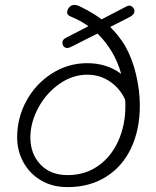

<svg xmlns="http://www.w3.org/2000/svg" viewBox="-20 -766 637 784"><path d="M551 -335Q551 -237 515.5 -161.5Q480 -86 413 -44Q346 -2 256 -2Q193 -2 146.5 -30Q100 -58 75 -104.5Q50 -151 50 -205Q50 -285 88 -354.5Q126 -424 192 -466Q258 -508 336 -508Q417 -508 475 -464Q461 -514 437 -554Q412 -596 378 -629L273 -576Q261 -570 255 -570Q246 -570 240 -576.5Q234 -583 235 -594Q235 -605 252 -613L341 -659Q309 -682 270 -698Q254 -704 254 -715Q254 -726 262.5 -736Q271 -746 284 -746Q293 -746 302.5 -741.5Q312 -737 314 -736Q360 -713 395 -687L495 -739Q503 -743 507 -743Q516 -743 522.5 -736Q529 -729 529 -721Q529 -705 505 -694L430 -656Q466 -620 490 -580Q520 -528 535.5 -462Q551 -396 551 -335ZM492 -333Q492 -350 491 -359Q470 -405 429 -433Q388 -461 336 -461Q276 -461 222 -423Q168 -385 136 -325Q104 -265 104 -205Q104 -138 145 -94.5Q186 -51 256 -51Q327 -51 380.5 -88.5Q434 -126 463 -190.5Q492 -255 492 -333Z"/></svg>

Font: Mali Light
Style: Italic
Weight: 300
Italic angle: -10°
Version: Version 1.000; ttfautohint (v1.6)